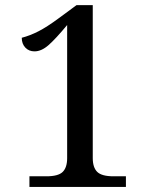

<svg xmlns="http://www.w3.org/2000/svg" viewBox="-20 -738 599 758"><path d="M96.2 -42H163.1Q210 -42 227.5 -59.3Q245.1 -76.7 245.1 -113.8V-639.2Q200.2 -585 171.9 -560.1Q143.6 -535.2 116.2 -535.2Q94.2 -535.2 80.1 -550Q65.9 -564.9 65.9 -588.9Q98.1 -597.2 131.6 -614.3Q165 -631.3 211.9 -666L282.2 -717.8H346.2V-113.8Q346.2 -76.7 364 -59.3Q381.8 -42 428.2 -42H477.1V0H96.2Z"/></svg>

Font: Noto Serif Malayalam
Style: Regular
Weight: 400
Designer: Indian Type Foundry
Foundry: Monotype Imaging Inc.
Version: Version 1.01